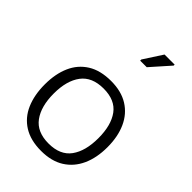

<svg xmlns="http://www.w3.org/2000/svg" viewBox="-322 -1279 1425 1425"><g transform="rotate(45 390.5 -567.0)"><path d="M720 -358Q720 -247 682.5 -164.5Q645 -82 572 -36Q499 10 391 10Q280 10 206.5 -36Q133 -82 97 -165Q61 -248 61 -359Q61 -469 97 -551Q133 -633 206.5 -679Q280 -725 392 -725Q499 -725 572 -679.5Q645 -634 682.5 -551.5Q720 -469 720 -358ZM156 -358Q156 -223 213 -145.5Q270 -68 391 -68Q513 -68 569 -145.5Q625 -223 625 -358Q625 -493 569 -569.5Q513 -646 392 -646Q271 -646 213.5 -569.5Q156 -493 156 -358ZM437 -984V-996L533 -1144H639V-1134L506 -984Z"/></g></svg>

Font: Noto Sans Tifinagh Tawellemmet
Style: Regular
Weight: 400
Designer: JamraPatel
Foundry: JamraPatel LLC
Version: Version 2.006; ttfautohint (v1.8.4.7-5d5b)